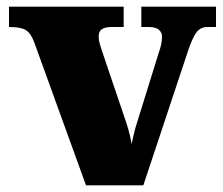

<svg xmlns="http://www.w3.org/2000/svg" viewBox="-20 -556 668 576"><path d="M82 -431Q72 -457 57 -466Q42 -475 7 -475V-536H351V-475H316Q294 -475 285 -468Q276 -461 276 -447Q276 -436 279 -425.5Q282 -415 285 -406L349 -217Q359 -189 365 -168Q371 -147 375 -124Q383 -164 392 -191L456 -397Q461 -411 463.5 -422.5Q466 -434 466 -448Q466 -458 457 -466.5Q448 -475 425 -475H404V-536H628V-475H602Q583 -475 571 -461Q559 -447 545 -406L410 0H238Z"/></svg>

Font: Noto Serif Sinhala Black
Style: Regular
Weight: 900
Designer: Jelle Bosma - Monotype Design Team
Foundry: Monotype Imaging Inc.
Version: Version 2.007; ttfautohint (v1.8.4.7-5d5b)